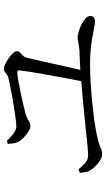

<svg xmlns="http://www.w3.org/2000/svg" viewBox="213 -882 573 1040"><g transform="rotate(-90 500.0 -362.5)"><path d="M574 -182Q581 -213 588.5 -252.5Q596 -292 603.5 -334Q611 -376 618.5 -416.5Q626 -457 631 -490Q636 -523 638 -544Q640 -556 627 -556Q616 -556 586 -551Q556 -546 519 -538Q482 -530 449.5 -522.5Q417 -515 399 -510Q382 -505 366.5 -495Q351 -485 335 -485Q323 -485 306 -496Q289 -507 273.5 -522Q258 -537 251 -551Q244 -566 242.5 -580.5Q241 -595 240 -607L257 -612Q265 -603 278.5 -590.5Q292 -578 307 -569.5Q322 -561 333 -561Q348 -561 375 -564.5Q402 -568 434.5 -573Q467 -578 499.5 -584Q532 -590 558 -595.5Q584 -601 597 -604Q608 -607 616 -612.5Q624 -618 630.5 -623.5Q637 -629 646 -629Q655 -629 671 -621.5Q687 -614 703.5 -603Q720 -592 731 -580Q742 -568 742 -560Q742 -549 735 -541.5Q728 -534 719 -526Q710 -518 707 -505Q702 -484 693 -445Q684 -406 673.5 -358.5Q663 -311 652.5 -265Q642 -219 634 -184ZM184 -96Q169 -96 150.5 -107.5Q132 -119 117 -135Q102 -151 96 -162Q90 -172 87.5 -184.5Q85 -197 83 -217L102 -224Q118 -205 136 -188.5Q154 -172 181 -172Q192 -172 223.5 -175Q255 -178 302 -183Q349 -188 404.5 -193.5Q460 -199 519.5 -204.5Q579 -210 637 -214Q695 -218 745 -219Q766 -221 779 -223Q792 -225 799.5 -227Q807 -229 813 -229Q829 -229 849 -223Q869 -217 888 -207.5Q907 -198 920 -186Q933 -174 933 -161Q933 -148 925 -141.5Q917 -135 903 -135Q890 -135 864 -140.5Q838 -146 799 -152.5Q760 -159 709 -161Q677 -162 632 -161Q587 -160 535 -156Q483 -152 432.5 -146.5Q382 -141 337.5 -134Q293 -127 262 -119Q234 -112 218 -104Q202 -96 184 -96Z"/></g></svg>

Font: Noto Serif SC ExtraLight
Style: Regular
Weight: 400
Version: Version 2.002-H1;hotconv 1.1.0;makeotfexe 2.6.0